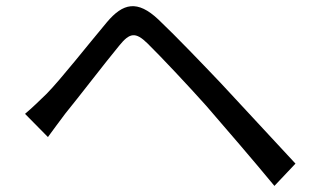

<svg xmlns="http://www.w3.org/2000/svg" viewBox="-20 -655 1040 629"><path d="M62 -282 137 -206C152 -226 174 -257 194 -283C239 -338 323 -448 371 -506C405 -548 424 -551 463 -513C505 -472 598 -373 656 -308C720 -234 808 -132 879 -46L948 -119C871 -202 771 -310 704 -382C645 -444 559 -534 499 -591C430 -656 383 -645 330 -582C267 -507 180 -396 133 -348C106 -322 88 -304 62 -282Z"/></svg>

Font: Source Han Sans HK
Style: Regular
Weight: 400
Designer: Ryoko NISHIZUKA 西塚涼子 (kana, bopomofo & ideographs); Paul D. Hunt (Latin, Greek & Cyrillic); Sandoll Communications 산돌커뮤니
Foundry: Adobe
Version: Version 2.000;hotconv 1.0.107;makeotfexe 2.5.65593